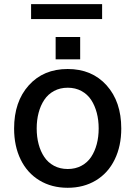

<svg xmlns="http://www.w3.org/2000/svg" viewBox="-20 -880 642 911"><path d="M464.5 -860.4V-789.4H127.5V-860.4ZM244 -704.5H360.4V-598.4H244ZM46.9 -270.2Q46.9 -397.7 116.5 -475.1Q186.1 -552.6 301.1 -552.6Q416.2 -552.6 485.8 -475.1Q555.4 -397.7 555.4 -270.2Q555.4 -186.8 524.1 -122.9Q492.9 -58.9 435 -24Q377.1 11 301.1 11Q225.1 11 167.3 -24Q109.4 -58.9 78.1 -122.9Q46.9 -186.8 46.9 -270.2ZM301.5 -78.1Q337.7 -78.1 366.3 -93.4Q394.9 -108.7 412.5 -135.3Q430 -161.9 439.1 -196.2Q448.2 -230.5 448.2 -270.6Q448.2 -310.4 439.1 -344.8Q430 -379.3 412.5 -406.1Q394.9 -432.9 366.3 -448.3Q337.7 -463.8 301.5 -463.8Q264.9 -463.8 236.3 -448.3Q207.7 -432.9 190 -406.1Q172.2 -379.3 163.2 -344.8Q154.1 -310.4 154.1 -270.6Q154.1 -230.5 163.2 -196.2Q172.2 -161.9 190 -135.3Q207.7 -108.7 236.3 -93.4Q264.9 -78.1 301.5 -78.1Z"/></svg>

Font: TID UI Medium
Style: Regular
Weight: 500
Designer: The TID Project Authors
Foundry: Bakken & Bæck
Version: Version 1.001;hotconv 1.0.109;makeotfexe 2.5.65596